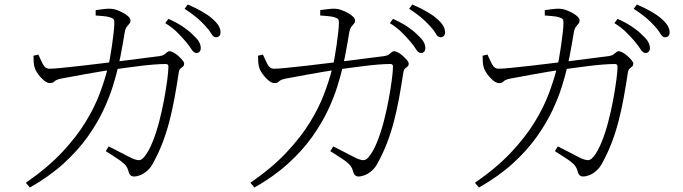

<svg xmlns="http://www.w3.org/2000/svg" viewBox="-20 -790 3040 855"><path d="M855 -554Q843 -554 833 -570Q823 -586 807 -605Q791 -624 769.5 -645.5Q748 -667 716 -687L730 -706Q768 -689 794 -671.5Q820 -654 837 -637Q857 -619 865.5 -605Q874 -591 874 -576Q874 -565 868.5 -559.5Q863 -554 855 -554ZM576 -4Q568 -4 561.5 -9.5Q555 -15 552 -28Q547 -47 533.5 -60Q520 -73 499 -86Q478 -99 451 -117L464 -138Q482 -129 503.5 -118Q525 -107 543 -97.5Q561 -88 570 -84Q590 -76 600.5 -77Q611 -78 622 -91Q642 -115 659 -157Q676 -199 689 -249Q702 -299 711 -348Q720 -397 725 -436Q730 -475 730 -494Q730 -505 718 -505Q696 -505 664 -502.5Q632 -500 597.5 -495.5Q563 -491 532.5 -487Q502 -483 481 -480Q456 -476 421.5 -470.5Q387 -465 352.5 -458.5Q318 -452 290.5 -447Q263 -442 252 -440Q229 -435 222.5 -427.5Q216 -420 202 -420Q190 -420 175.5 -432Q161 -444 150 -459.5Q139 -475 136 -484Q131 -497 130 -513Q129 -529 129 -542L151 -547Q159 -528 170 -506Q181 -484 200 -484Q216 -484 252.5 -487.5Q289 -491 337.5 -496.5Q386 -502 438.5 -508.5Q491 -515 541 -521Q591 -527 630.5 -532.5Q670 -538 690 -540Q704 -542 711 -547Q718 -552 723.5 -557Q729 -562 736 -562Q742 -562 753 -556Q764 -550 774.5 -540.5Q785 -531 792.5 -522Q800 -513 800 -507Q800 -498 795 -494Q790 -490 784 -485Q778 -480 776 -467Q767 -407 757 -352.5Q747 -298 734 -248.5Q721 -199 703.5 -153.5Q686 -108 663 -66Q652 -44 636 -30Q620 -16 604.5 -10Q589 -4 576 -4ZM95 24Q193 -44 257 -112.5Q321 -181 361 -246.5Q401 -312 423.5 -372Q446 -432 459 -483Q464 -500 469 -527.5Q474 -555 478.5 -586.5Q483 -618 486 -644.5Q489 -671 489 -684Q490 -698 486.5 -703.5Q483 -709 470 -713Q457 -717 438 -718.5Q419 -720 406 -721V-745Q421 -747 441 -749.5Q461 -752 473 -751Q485 -751 500 -745.5Q515 -740 529 -732.5Q543 -725 552 -716Q561 -707 561 -699Q561 -690 556 -684.5Q551 -679 544.5 -670.5Q538 -662 535 -644Q532 -626 527 -596.5Q522 -567 516 -537Q510 -507 505 -487Q497 -453 482 -404.5Q467 -356 440 -298.5Q413 -241 370 -180.5Q327 -120 264 -62.5Q201 -5 113 45ZM941 -624Q930 -624 920.5 -640.5Q911 -657 894 -675Q876 -695 855 -712.5Q834 -730 802 -751L816 -770Q853 -754 880 -738.5Q907 -723 924 -708Q944 -691 953 -676Q962 -661 962 -646Q962 -635 956.5 -629.5Q951 -624 941 -624Z M1855 -554Q1843 -554 1833 -570Q1823 -586 1807 -605Q1791 -624 1769.5 -645.5Q1748 -667 1716 -687L1730 -706Q1768 -689 1794 -671.5Q1820 -654 1837 -637Q1857 -619 1865.5 -605Q1874 -591 1874 -576Q1874 -565 1868.5 -559.5Q1863 -554 1855 -554ZM1576 -4Q1568 -4 1561.5 -9.5Q1555 -15 1552 -28Q1547 -47 1533.5 -60Q1520 -73 1499 -86Q1478 -99 1451 -117L1464 -138Q1482 -129 1503.5 -118Q1525 -107 1543 -97.5Q1561 -88 1570 -84Q1590 -76 1600.5 -77Q1611 -78 1622 -91Q1642 -115 1659 -157Q1676 -199 1689 -249Q1702 -299 1711 -348Q1720 -397 1725 -436Q1730 -475 1730 -494Q1730 -505 1718 -505Q1696 -505 1664 -502.5Q1632 -500 1597.5 -495.5Q1563 -491 1532.5 -487Q1502 -483 1481 -480Q1456 -476 1421.5 -470.5Q1387 -465 1352.5 -458.5Q1318 -452 1290.5 -447Q1263 -442 1252 -440Q1229 -435 1222.5 -427.5Q1216 -420 1202 -420Q1190 -420 1175.5 -432Q1161 -444 1150 -459.5Q1139 -475 1136 -484Q1131 -497 1130 -513Q1129 -529 1129 -542L1151 -547Q1159 -528 1170 -506Q1181 -484 1200 -484Q1216 -484 1252.5 -487.5Q1289 -491 1337.5 -496.5Q1386 -502 1438.5 -508.5Q1491 -515 1541 -521Q1591 -527 1630.5 -532.5Q1670 -538 1690 -540Q1704 -542 1711 -547Q1718 -552 1723.5 -557Q1729 -562 1736 -562Q1742 -562 1753 -556Q1764 -550 1774.5 -540.5Q1785 -531 1792.5 -522Q1800 -513 1800 -507Q1800 -498 1795 -494Q1790 -490 1784 -485Q1778 -480 1776 -467Q1767 -407 1757 -352.5Q1747 -298 1734 -248.5Q1721 -199 1703.5 -153.5Q1686 -108 1663 -66Q1652 -44 1636 -30Q1620 -16 1604.5 -10Q1589 -4 1576 -4ZM1095 24Q1193 -44 1257 -112.5Q1321 -181 1361 -246.5Q1401 -312 1423.5 -372Q1446 -432 1459 -483Q1464 -500 1469 -527.5Q1474 -555 1478.5 -586.5Q1483 -618 1486 -644.5Q1489 -671 1489 -684Q1490 -698 1486.5 -703.5Q1483 -709 1470 -713Q1457 -717 1438 -718.5Q1419 -720 1406 -721V-745Q1421 -747 1441 -749.5Q1461 -752 1473 -751Q1485 -751 1500 -745.5Q1515 -740 1529 -732.5Q1543 -725 1552 -716Q1561 -707 1561 -699Q1561 -690 1556 -684.5Q1551 -679 1544.5 -670.5Q1538 -662 1535 -644Q1532 -626 1527 -596.5Q1522 -567 1516 -537Q1510 -507 1505 -487Q1497 -453 1482 -404.5Q1467 -356 1440 -298.5Q1413 -241 1370 -180.5Q1327 -120 1264 -62.5Q1201 -5 1113 45ZM1941 -624Q1930 -624 1920.5 -640.5Q1911 -657 1894 -675Q1876 -695 1855 -712.5Q1834 -730 1802 -751L1816 -770Q1853 -754 1880 -738.5Q1907 -723 1924 -708Q1944 -691 1953 -676Q1962 -661 1962 -646Q1962 -635 1956.5 -629.5Q1951 -624 1941 -624Z M2855 -554Q2843 -554 2833 -570Q2823 -586 2807 -605Q2791 -624 2769.5 -645.5Q2748 -667 2716 -687L2730 -706Q2768 -689 2794 -671.5Q2820 -654 2837 -637Q2857 -619 2865.5 -605Q2874 -591 2874 -576Q2874 -565 2868.5 -559.5Q2863 -554 2855 -554ZM2576 -4Q2568 -4 2561.5 -9.5Q2555 -15 2552 -28Q2547 -47 2533.5 -60Q2520 -73 2499 -86Q2478 -99 2451 -117L2464 -138Q2482 -129 2503.5 -118Q2525 -107 2543 -97.5Q2561 -88 2570 -84Q2590 -76 2600.5 -77Q2611 -78 2622 -91Q2642 -115 2659 -157Q2676 -199 2689 -249Q2702 -299 2711 -348Q2720 -397 2725 -436Q2730 -475 2730 -494Q2730 -505 2718 -505Q2696 -505 2664 -502.5Q2632 -500 2597.5 -495.5Q2563 -491 2532.5 -487Q2502 -483 2481 -480Q2456 -476 2421.5 -470.5Q2387 -465 2352.5 -458.5Q2318 -452 2290.5 -447Q2263 -442 2252 -440Q2229 -435 2222.5 -427.5Q2216 -420 2202 -420Q2190 -420 2175.5 -432Q2161 -444 2150 -459.5Q2139 -475 2136 -484Q2131 -497 2130 -513Q2129 -529 2129 -542L2151 -547Q2159 -528 2170 -506Q2181 -484 2200 -484Q2216 -484 2252.5 -487.5Q2289 -491 2337.5 -496.5Q2386 -502 2438.5 -508.5Q2491 -515 2541 -521Q2591 -527 2630.5 -532.5Q2670 -538 2690 -540Q2704 -542 2711 -547Q2718 -552 2723.5 -557Q2729 -562 2736 -562Q2742 -562 2753 -556Q2764 -550 2774.5 -540.5Q2785 -531 2792.5 -522Q2800 -513 2800 -507Q2800 -498 2795 -494Q2790 -490 2784 -485Q2778 -480 2776 -467Q2767 -407 2757 -352.5Q2747 -298 2734 -248.5Q2721 -199 2703.5 -153.5Q2686 -108 2663 -66Q2652 -44 2636 -30Q2620 -16 2604.5 -10Q2589 -4 2576 -4ZM2095 24Q2193 -44 2257 -112.5Q2321 -181 2361 -246.5Q2401 -312 2423.5 -372Q2446 -432 2459 -483Q2464 -500 2469 -527.5Q2474 -555 2478.5 -586.5Q2483 -618 2486 -644.5Q2489 -671 2489 -684Q2490 -698 2486.5 -703.5Q2483 -709 2470 -713Q2457 -717 2438 -718.5Q2419 -720 2406 -721V-745Q2421 -747 2441 -749.5Q2461 -752 2473 -751Q2485 -751 2500 -745.5Q2515 -740 2529 -732.5Q2543 -725 2552 -716Q2561 -707 2561 -699Q2561 -690 2556 -684.5Q2551 -679 2544.5 -670.5Q2538 -662 2535 -644Q2532 -626 2527 -596.5Q2522 -567 2516 -537Q2510 -507 2505 -487Q2497 -453 2482 -404.5Q2467 -356 2440 -298.5Q2413 -241 2370 -180.5Q2327 -120 2264 -62.5Q2201 -5 2113 45ZM2941 -624Q2930 -624 2920.5 -640.5Q2911 -657 2894 -675Q2876 -695 2855 -712.5Q2834 -730 2802 -751L2816 -770Q2853 -754 2880 -738.5Q2907 -723 2924 -708Q2944 -691 2953 -676Q2962 -661 2962 -646Q2962 -635 2956.5 -629.5Q2951 -624 2941 -624Z"/></svg>

Font: Noto Serif SC ExtraLight
Style: Regular
Weight: 200
Designer: Ryoko NISHIZUKA 西塚涼子 (kana & ideographs); Frank Grießhammer (Latin, Greek & Cyrillic); Wenlong ZHANG 张文龙 (bopomofo); San
Foundry: Adobe
Version: Version 2.002-H1;hotconv 1.1.0;makeotfexe 2.6.0